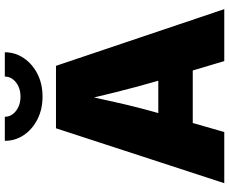

<svg xmlns="http://www.w3.org/2000/svg" viewBox="-100 -890 989 830"><g transform="rotate(-90 395.0 -474.5)"><path d="M18.6 0 255.9 -727.5H525.9L771 0H546.4L462.4 -282.2Q435.5 -374 411.4 -471.4Q387.2 -568.8 365.2 -666H412.1Q390.6 -568.8 368.9 -471.4Q347.2 -374 320.8 -282.2L239.7 0ZM194.8 -136.2V-285.2H595.2V-136.2ZM393.1 -785.6Q338.4 -785.6 295.2 -807.4Q252 -829.1 226.8 -866.2Q201.7 -903.3 201.7 -948.7H305.7Q305.7 -920.4 330.8 -900.6Q356 -880.9 393.1 -880.9Q429.7 -880.9 454.6 -900.6Q479.5 -920.4 479.5 -948.7H584.5Q584.5 -903.8 559.3 -866.7Q534.2 -829.6 491 -807.6Q447.8 -785.6 393.1 -785.6Z"/></g></svg>

Font: Inter 17pt Black
Style: Regular
Weight: 900
Version: Version 4.001;git-66647c0bb